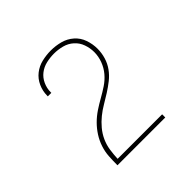

<svg xmlns="http://www.w3.org/2000/svg" viewBox="-139 -972 778 778"><g transform="rotate(-45 250.0 -583.0)"><path d="M113 -323V-324Q113 -349 114.5 -373.5Q116 -398 124 -422Q132 -446 145.5 -467Q159 -488 176.5 -505.5Q194 -523 215 -537Q236 -551 257.5 -563Q279 -575 300 -589Q321 -603 337 -622Q353 -641 362 -665Q371 -689 371 -714Q371 -737 363 -759.5Q355 -782 337.5 -797.5Q320 -813 297 -819Q274 -825 251 -825Q229 -825 207 -820Q185 -815 167.5 -801.5Q150 -788 140.5 -767Q131 -746 131 -724V-720H111V-724Q111 -750 122 -774.5Q133 -799 153.5 -815Q174 -831 199.5 -837Q225 -843 251 -843Q278 -843 304.5 -836Q331 -829 351.5 -811Q372 -793 381 -767Q390 -741 390 -714Q390 -690 383 -666.5Q376 -643 362 -623.5Q348 -604 329 -589Q310 -574 289.5 -561Q269 -548 248.5 -536Q228 -524 209.5 -509Q191 -494 175.5 -475.5Q160 -457 150 -435Q140 -413 136.5 -389Q133 -365 132 -341H387V-323Z"/></g></svg>

Font: Iosevka SS18 Thin
Style: Regular
Weight: 100
Monospace: yes
Designer: Belleve Invis
Foundry: Belleve Invis
Version: Version 25.1.1; ttfautohint (v1.8.4)